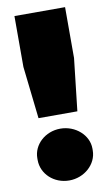

<svg xmlns="http://www.w3.org/2000/svg" viewBox="-83 -743 458 803"><g transform="rotate(-10 146.0 -341.5)"><path d="M63 -262H228L253 -484V-700H38V-484ZM145 17C209 17 263 -31 263 -90V-98C263 -155 209 -203 145 -203C80 -203 29 -155 29 -98V-90C29 -31 80 17 145 17Z"/></g></svg>

Font: Fixel Display Black
Style: Regular
Weight: 900
Designer: AlfaBravo + MacPaw
Foundry: Kyrylo Tkachov, Marchela Mozhyna, Serhii Makarenko, Maria Weinstein, Zakhar Kryvoshyya
Version: Version 1.211